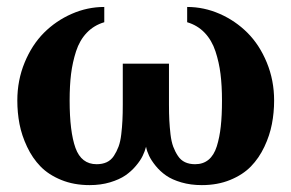

<svg xmlns="http://www.w3.org/2000/svg" viewBox="-20 -520 838 552"><path d="M333 -336.9H465.8V-219.2Q465.8 -193.4 466.8 -174.1Q467.8 -154.8 470.2 -133.8Q472.7 -112.8 478 -98.4Q483.4 -84 491.5 -71.8Q499.5 -59.6 512 -53.7Q524.4 -47.9 541 -47.9Q564 -47.9 579.6 -60.8Q595.2 -73.7 603.3 -99.4Q611.3 -125 614.7 -156.2Q618.2 -187.5 618.2 -231Q618.2 -273.4 614 -307.1Q609.9 -340.8 599.4 -372.6Q588.9 -404.3 568.4 -425.8Q547.9 -447.3 518.1 -456.1V-500Q566.4 -500 611.6 -480.2Q656.7 -460.4 691.4 -425.8Q726.1 -391.1 747.1 -340.1Q768.1 -289.1 768.1 -231Q768.1 -196.3 761.7 -163.3Q755.4 -130.4 740 -97.9Q724.6 -65.4 701.4 -41.5Q678.2 -17.6 641.8 -2.7Q605.5 12.2 560.1 12.2Q528.3 12.2 501.5 4.4Q474.6 -3.4 457.5 -15.4Q440.4 -27.3 427.7 -43Q415 -58.6 408.7 -72Q402.3 -85.4 399.9 -98.1Q396.5 -85 390.1 -71.8Q383.8 -58.6 370.6 -43Q357.4 -27.3 340.3 -15.6Q323.2 -3.9 296.4 4.2Q269.5 12.2 237.8 12.2Q192.4 12.2 156 -2.7Q119.6 -17.6 96.4 -41.5Q73.2 -65.4 57.9 -97.9Q42.5 -130.4 36.1 -163.3Q29.8 -196.3 29.8 -231Q29.8 -289.1 50.8 -340.1Q71.8 -391.1 106.4 -425.8Q141.1 -460.4 186.3 -480.2Q231.4 -500 279.8 -500V-456.1Q250 -447.3 229.5 -425.8Q209 -404.3 198.7 -372.6Q188.5 -340.8 184.3 -307.4Q180.2 -273.9 180.2 -231Q180.2 -141.6 197 -94.7Q213.9 -47.9 257.8 -47.9Q274.4 -47.9 286.9 -53.7Q299.3 -59.6 307.4 -71.8Q315.4 -84 320.8 -98.4Q326.2 -112.8 328.6 -133.8Q331.1 -154.8 332 -174.1Q333 -193.4 333 -219.2Z"/></svg>

Font: Veleka
Style: Bold
Weight: 700
Designer: Stefan Peev, Context Ltd, 2016; SIL International, 1997-2014.
Foundry: Stefan Peev, Context Ltd, 2016
Version: Version 1.000